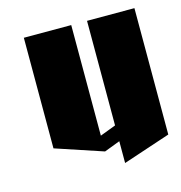

<svg xmlns="http://www.w3.org/2000/svg" viewBox="-76 -569 552 587"><g transform="rotate(-15 200.0 -275.0)"><path d="M50 -500H200V-150L250 -169V-500H400V-100L250 -50V-119L200 -100L50 -150Z"/></g></svg>

Font: SOV_Meka
Style: Book
Weight: 400
Version: Version 1.00